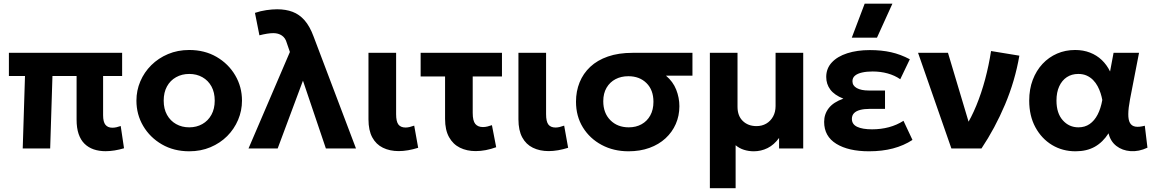

<svg xmlns="http://www.w3.org/2000/svg" viewBox="-20 -784 6110 1014"><path d="M537.5 14.5Q503 14.5 474.8 4.8Q446.5 -5 426.2 -25Q406 -45 395.2 -76.5Q384.5 -108 384.5 -152V-382.5H257L245 0H100L112 -382.5H27V-505H625V-382.5H524.5V-175.5Q524.5 -140 537 -124.8Q549.5 -109.5 573.5 -109.5Q584 -109.5 595.2 -112Q606.5 -114.5 617.5 -118.5L635 -1Q610 6.5 585.2 10.5Q560.5 14.5 537.5 14.5Z M979.5 15Q898 15 835 -21.5Q772 -58 736.2 -118.8Q700.5 -179.5 700.5 -252.5Q700.5 -306 721 -354.2Q741.5 -402.5 779 -439.8Q816.5 -477 867.5 -498.5Q918.5 -520 979.5 -520Q1061 -520 1123.8 -483.5Q1186.5 -447 1222.2 -386.2Q1258 -325.5 1258 -252.5Q1258 -199.5 1237.5 -151Q1217 -102.5 1179.8 -65.2Q1142.5 -28 1091.5 -6.5Q1040.5 15 979.5 15ZM979.5 -111.5Q1018 -111.5 1048.5 -128.8Q1079 -146 1096.5 -177.8Q1114 -209.5 1114 -252.5Q1114 -296 1096.8 -327.5Q1079.5 -359 1049 -376.2Q1018.5 -393.5 979.5 -393.5Q940.5 -393.5 909.8 -376.2Q879 -359 861.8 -327.5Q844.5 -296 844.5 -252.5Q844.5 -209 862 -177.5Q879.5 -146 910 -128.8Q940.5 -111.5 979.5 -111.5Z M1292.5 0 1511 -509.5 1494.5 -557.5Q1487.5 -583.5 1468.8 -596.2Q1450 -609 1423.5 -609Q1408.5 -609 1390 -606Q1371.5 -603 1350 -597.5L1326.5 -716Q1355.5 -726 1386.8 -730.5Q1418 -735 1443.5 -735Q1489.5 -735 1525.2 -721.5Q1561 -708 1588.5 -676.8Q1616 -645.5 1636 -591.5L1860 0H1701L1580 -358L1446.5 0Z M2086 14Q2038.5 14 2002.2 -3.8Q1966 -21.5 1946 -58.5Q1926 -95.5 1926 -154V-505H2072V-181Q2072 -142 2084.2 -126.2Q2096.5 -110.5 2122 -110.5Q2132 -110.5 2143.5 -113.2Q2155 -116 2167.5 -120.5L2188.5 -3.5Q2161.5 5 2135.5 9.5Q2109.5 14 2086 14Z M2492 14Q2445.5 14 2409 -4Q2372.5 -22 2351.5 -59.8Q2330.5 -97.5 2330.5 -156V-380H2201.5V-505H2631V-380H2476.5V-188Q2476.5 -146 2490.2 -129.5Q2504 -113 2530.5 -113Q2542 -113 2553.8 -115.8Q2565.5 -118.5 2578 -123L2600.5 -6.5Q2573 3.5 2545.5 8.8Q2518 14 2492 14Z M2878 14Q2830.5 14 2794.2 -3.8Q2758 -21.5 2738 -58.5Q2718 -95.5 2718 -154V-505H2864V-181Q2864 -142 2876.2 -126.2Q2888.5 -110.5 2914 -110.5Q2924 -110.5 2935.5 -113.2Q2947 -116 2959.5 -120.5L2980.5 -3.5Q2953.5 5 2927.5 9.5Q2901.5 14 2878 14Z M3299.5 15Q3220.5 15 3157.8 -18.5Q3095 -52 3058.5 -111Q3022 -170 3022 -247Q3022 -302 3041 -349Q3060 -396 3097.2 -431Q3134.5 -466 3190.5 -485.5Q3246.5 -505 3321 -505H3637V-384.5H3497Q3534.5 -353 3551.2 -310.5Q3568 -268 3568 -223Q3568 -172.5 3549 -129.2Q3530 -86 3494.8 -53.5Q3459.5 -21 3410 -3Q3360.5 15 3299.5 15ZM3300.5 -111.5Q3339 -111.5 3368.2 -127.8Q3397.5 -144 3414.2 -174.2Q3431 -204.5 3431 -246.5Q3431 -309 3394.2 -345.2Q3357.5 -381.5 3298.5 -381.5Q3260.5 -381.5 3230.8 -366Q3201 -350.5 3183.5 -320.8Q3166 -291 3166 -249.5Q3166 -187 3203.5 -149.2Q3241 -111.5 3300.5 -111.5Z M3729 210V-505H3875V-220Q3875 -172 3903 -145Q3931 -118 3975.5 -118Q4004 -118 4026.8 -131.2Q4049.5 -144.5 4062.8 -168.5Q4076 -192.5 4076 -224V-505H4222V0H4094.5V-55.5Q4068 -19 4033.8 -2Q3999.5 15 3961 15Q3934 15 3909.2 7.2Q3884.5 -0.5 3865 -17V210Z M4569.5 15Q4461 15 4396.8 -24.5Q4332.5 -64 4332.5 -140.5Q4332.5 -181.5 4357 -213Q4381.5 -244.5 4434 -263Q4386.5 -282 4365 -311Q4343.5 -340 4343.5 -377.5Q4343.5 -422.5 4373 -454.2Q4402.5 -486 4454.8 -502.8Q4507 -519.5 4574 -519.5Q4635.5 -519.5 4685.8 -508.2Q4736 -497 4785 -471L4734.5 -365.5Q4705 -386 4667.8 -396.2Q4630.5 -406.5 4588.5 -406.5Q4557.5 -406.5 4533.5 -401.2Q4509.5 -396 4495.8 -384.8Q4482 -373.5 4482 -355Q4482 -331.5 4505 -318.8Q4528 -306 4568 -306H4654V-209H4573Q4544 -209 4522.8 -203.5Q4501.5 -198 4490.2 -186.2Q4479 -174.5 4479 -156Q4479 -127.5 4507 -114.2Q4535 -101 4585.5 -101Q4632.5 -101 4674.5 -112.2Q4716.5 -123.5 4751.5 -146L4799 -45Q4753 -15 4696 0Q4639 15 4569.5 15ZM4478.5 -585 4546.5 -764.5H4693L4611.5 -585Z M5004.5 0 4828.5 -505H4986.5L5113 -82L5078 -112.5Q5109.5 -161.5 5136.2 -226.5Q5163 -291.5 5182.8 -365.5Q5202.5 -439.5 5214 -514.5L5363.5 -490Q5340.5 -356.5 5287.8 -231.8Q5235 -107 5163.5 0Z M5660 15Q5591.5 15 5536.2 -18.2Q5481 -51.5 5448.2 -111.8Q5415.5 -172 5415.5 -252.5Q5415.5 -313 5434.2 -362.2Q5453 -411.5 5486 -446.8Q5519 -482 5562.8 -501Q5606.5 -520 5658 -520Q5701 -520 5736.5 -506.2Q5772 -492.5 5798.8 -467Q5825.5 -441.5 5842.5 -406.5L5861 -505H5995.5L5948 -260Q5939 -212.5 5938.8 -181.5Q5938.5 -150.5 5947.8 -134.5Q5957 -118.5 5976.5 -115.2Q5996 -112 6026 -120L6040 -4Q5994 17.5 5950.5 14.2Q5907 11 5875.8 -13.2Q5844.5 -37.5 5834.5 -80Q5804.5 -33 5762 -9Q5719.5 15 5660 15ZM5675.5 -111.5Q5709.5 -111.5 5734.8 -129Q5760 -146.5 5776.8 -178.8Q5793.5 -211 5801.5 -256Q5798.5 -273 5792.5 -291.8Q5786.5 -310.5 5776.8 -328.8Q5767 -347 5752.8 -361.5Q5738.5 -376 5719.2 -384.8Q5700 -393.5 5674.5 -393.5Q5640 -393.5 5614.2 -376.5Q5588.5 -359.5 5574 -328Q5559.5 -296.5 5559.5 -253Q5559.5 -186 5592.8 -148.8Q5626 -111.5 5675.5 -111.5Z"/></svg>

Font: Geologica Thin Roman SemiBold
Style: Regular
Weight: 600
Version: Version 1.010;gftools[0.9.28]